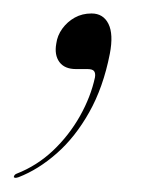

<svg xmlns="http://www.w3.org/2000/svg" viewBox="-68 -100 236 278"><path d="M42 0Q25.5 0 18 -10.2Q10.5 -20.5 13.5 -37Q15 -48.5 22.2 -58.5Q29.5 -68.5 40.2 -74.5Q51 -80.5 64.5 -80.5Q81.5 -80.5 89 -65.5Q96.5 -50.5 91 -22Q81.5 26.5 61.2 62.5Q41 98.5 14.2 122Q-12.5 145.5 -41 156.5Q-44 157.5 -45.5 157.5Q-47 157.5 -48 156.5Q-48 155.5 -47.2 154Q-46.5 152.5 -44 151.5Q-14.5 140 8.8 118Q32 96 47.8 68Q63.5 40 69.5 12Q70.5 6 68.2 3Q66 0 58.5 0Z"/></svg>

Font: Fraunces 120pt Light
Style: Italic
Weight: 300
Italic angle: -16°
Version: Version 1.000;[b76b70a41]